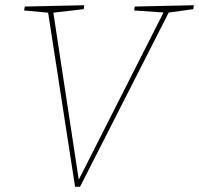

<svg xmlns="http://www.w3.org/2000/svg" viewBox="-20 -712 761 734"><path d="M267 2 163 -670 170 -663 72 -672 75 -687 302 -692 300 -677 179 -663 183 -670 282 -19H278L608 -670L610 -664L493 -672L495 -687L721 -692L719 -677L618 -663L628 -670L286 2Z"/></svg>

Font: Bitter Thin Thin
Style: Italic
Weight: 250
Italic angle: -9°
Version: Version 2.002